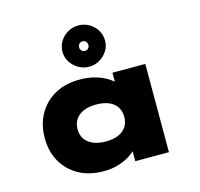

<svg xmlns="http://www.w3.org/2000/svg" viewBox="-120 -984 1173 1124"><g transform="rotate(-15 466.0 -422.5)"><path d="M375 9Q287 9 223 -26.5Q159 -62 124 -124Q89 -186 89 -267Q89 -349 124.5 -412Q160 -475 223.5 -510.5Q287 -546 375 -546Q424 -546 464.5 -535Q505 -524 536 -505.5Q567 -487 588 -465Q609 -443 617 -423L571 -417V-535H770V0H566V-145L608 -131Q603 -104 583 -79Q563 -54 532.5 -34.5Q502 -15 462 -3Q422 9 375 9ZM430 -156Q475 -156 506.5 -169.5Q538 -183 554.5 -208Q571 -233 571 -267Q571 -303 554.5 -328Q538 -353 506.5 -366.5Q475 -380 430 -380Q386 -380 354 -366.5Q322 -353 305 -328Q288 -303 288 -267Q288 -233 305 -208Q322 -183 354 -169.5Q386 -156 430 -156ZM449 -604Q415 -604 385.5 -621Q356 -638 338 -666Q320 -694 320 -728Q320 -763 337.5 -791.5Q355 -820 384.5 -837Q414 -854 449 -854Q485 -854 514 -837Q543 -820 560.5 -791.5Q578 -763 578 -728Q578 -694 560 -666Q542 -638 513 -621Q484 -604 449 -604ZM449 -700Q461 -700 469 -708Q477 -716 477 -728Q477 -741 469 -749.5Q461 -758 449 -758Q437 -758 429 -750Q421 -742 421 -729Q421 -716 429 -708Q437 -700 449 -700Z"/></g></svg>

Font: Lexend Peta Black
Style: Regular
Weight: 900
Version: Version 1.007